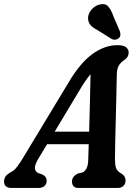

<svg xmlns="http://www.w3.org/2000/svg" viewBox="-52 -932 683 952"><path d="M136 -141.5Q119.5 -112.5 121.2 -96.5Q123 -80.5 137.5 -74L158.5 -66.5Q180 -55.5 179.5 -37Q179.5 -19.5 168.5 -9.8Q157.5 0 139 0H6Q-32 0 -32 -32.5Q-32 -46.5 -24.5 -57.2Q-17 -68 4.5 -80Q19 -86.5 34 -106.8Q49 -127 64.5 -153L286.5 -520.5Q343.5 -618 404.8 -663Q466 -708 530 -708Q561 -708 573.5 -697.5Q586 -687 586 -671Q586 -649 564 -634Q547 -623 537.2 -607.2Q527.5 -591.5 527 -560Q526.5 -517 525 -458.5Q523.5 -400 522 -338.2Q520.5 -276.5 519.2 -223.8Q518 -171 518 -140Q518.5 -111.5 523.8 -97.2Q529 -83 553.5 -69Q570.5 -57 570.5 -36.5Q570.5 -20.5 560 -10.2Q549.5 0 530.5 0H337Q319.5 0 312 -9.5Q304.5 -19 305 -32.5Q305 -57.5 335 -72L355.5 -76.5Q385 -88.5 385.5 -141Q386.5 -173.5 388 -217H181.5ZM341.5 -483 219 -279H390Q392 -347.5 393.8 -423.5Q395.5 -499.5 397 -564Q385 -550 371.2 -530.2Q357.5 -510.5 341.5 -483ZM509.5 -853.5 542 -777.5Q545 -768.5 545 -759.8Q545 -751 537.5 -743Q530 -736.5 520.2 -735.2Q510.5 -734 503 -738L432.5 -782Q408 -794.5 396.5 -808Q385 -821.5 384.5 -842Q384.5 -862.5 400 -882.2Q415.5 -902 439.5 -909Q469 -917 484 -900.5Q499 -884 509.5 -853.5Z"/></svg>

Font: Fraunces 144pt SuperSoft SemiBold
Style: Italic
Weight: 600
Italic angle: -16°
Version: Version 1.000;[b76b70a41]